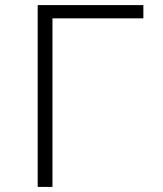

<svg xmlns="http://www.w3.org/2000/svg" viewBox="-20 -734 640 754"><path d="M128 0V-714H543V-662H186V0Z"/></svg>

Font: Noto Sans Mono Light
Style: Regular
Weight: 300
Designer: Monotype Design Team
Foundry: Monotype Imaging Inc.
Version: Version 2.014; ttfautohint (v1.8.4.7-5d5b)